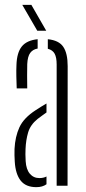

<svg xmlns="http://www.w3.org/2000/svg" viewBox="-20 -767 354 793"><path d="M49 -402Q48 -424.5 47.5 -451.2Q47 -478 48 -498.5Q49.5 -549.5 70 -575Q90.5 -600.5 135.5 -605V-566.5Q115.5 -563 104.8 -548.5Q94 -534 92.5 -502Q92 -482.5 92 -454.5Q92 -426.5 92.5 -402ZM214 0V-501Q214 -529.5 205.8 -545Q197.5 -560.5 177.5 -565.5V-605Q223 -600.5 241.2 -573.8Q259.5 -547 259.5 -494L259 0ZM41 -99Q40 -113 39.8 -125.8Q39.5 -138.5 40 -152Q42.5 -202.5 60.2 -241.2Q78 -280 127.5 -312Q148.5 -326 172 -339.5V-302.5Q164 -297 154.8 -290.2Q145.5 -283.5 135 -275.5Q105.5 -251.5 96.2 -220Q87 -188.5 85.5 -152Q85 -143.5 85 -129.5Q85 -115.5 86 -101.5Q88 -67.5 103.2 -49.5Q118.5 -31.5 142.5 -31.5Q159.5 -31.5 172 -38V-6Q155.5 6 130 6Q86.5 6 65.2 -21.2Q44 -48.5 41 -99ZM134 -640 72 -747H109.5L171 -640Z"/></svg>

Font: Big Shoulders Stencil Display Light
Style: Regular
Weight: 300
Designer: Patric King
Foundry: XO Type Co
Version: Version 1.000